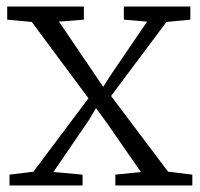

<svg xmlns="http://www.w3.org/2000/svg" viewBox="-20 -566 610 586"><path d="M82 -42 250 -266 77 -499 2 -506V-546H236V-506L160 -500L295 -301L320 -340L429 -500L358 -506V-546H561V-506L488 -499L319 -273L493 -42L567 -33V0H332V-33L410 -41L306 -191L273 -236L251 -199L143 -41L232 -33V0H9V-33Z"/></svg>

Font: Martel UltraLight
Style: Regular
Weight: 250
Designer: Dan Reynolds
Foundry: Dan Reynolds
Version: Version 1.001; ttfautohint (v1.1) -l 5 -r 5 -G 72 -x 0 -D la